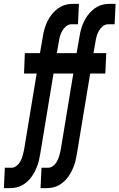

<svg xmlns="http://www.w3.org/2000/svg" viewBox="-71 -755 616 990"><path d="M-19 215H-51L-46 110H-13Q2 110 14.5 100Q27 90 34.5 76Q42 62 46 47Q50 32 53 18L118 -376H53L57 -481H135L148 -555Q150 -570 153.5 -586Q157 -602 162 -617Q167 -632 174.5 -647Q182 -662 192 -675.5Q202 -689 214.5 -700.5Q227 -712 241.5 -720Q256 -728 271.5 -731.5Q287 -735 303 -735H336L331 -630H298Q283 -630 270.5 -620Q258 -610 250 -596Q242 -582 238 -567Q234 -552 232 -538L222 -481H288L283 -376H205L137 35Q134 50 131 66Q128 82 122.5 97Q117 112 109.5 127Q102 142 92.5 155.5Q83 169 70.5 180.5Q58 192 43.5 200Q29 208 13 211.5Q-3 215 -19 215ZM170 215H138L143 110H176Q191 110 203.5 100Q216 90 223.5 76Q231 62 235 47Q239 32 242 18L307 -376H242L246 -481H324L337 -555Q339 -570 342.5 -586Q346 -602 351 -617Q356 -632 363.5 -647Q371 -662 381 -675.5Q391 -689 403.5 -700.5Q416 -712 430.5 -720Q445 -728 460.5 -731.5Q476 -735 492 -735H525L520 -630H487Q472 -630 459.5 -620Q447 -610 439 -596Q431 -582 427 -567Q423 -552 421 -538L411 -481H477L472 -376H394L326 35Q323 50 320 66Q317 82 311.5 97Q306 112 298.5 127Q291 142 281.5 155.5Q272 169 259.5 180.5Q247 192 232.5 200Q218 208 202 211.5Q186 215 170 215Z"/></svg>

Font: Iosevka Term Curly Extrabold
Style: Italic
Weight: 800
Italic angle: -9°
Designer: Belleve Invis
Foundry: Belleve Invis
Version: Version 32.3.0